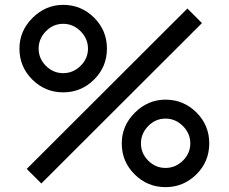

<svg xmlns="http://www.w3.org/2000/svg" viewBox="-20 -755 941 790"><path d="M60 -555Q60 -628 114 -681.5Q168 -735 240 -735Q314 -735 367 -682.5Q420 -630 420 -555Q420 -480 367 -427.5Q314 -375 240 -375Q166 -375 113 -427.5Q60 -480 60 -555ZM150 0 90 -60 751 -720 811 -660ZM169 -484Q199 -454 240 -454Q281 -454 311.5 -484Q342 -514 342 -555Q342 -596 311.5 -626.5Q281 -657 240 -657Q199 -657 169 -626.5Q139 -596 139 -555Q139 -514 169 -484ZM481 -165Q481 -238 535 -291.5Q589 -345 661 -345Q735 -345 788 -292.5Q841 -240 841 -165Q841 -90 788 -37.5Q735 15 661 15Q587 15 534 -37.5Q481 -90 481 -165ZM590 -94Q620 -64 661 -64Q702 -64 732.5 -94Q763 -124 763 -165Q763 -206 732.5 -236.5Q702 -267 661 -267Q620 -267 590 -236.5Q560 -206 560 -165Q560 -124 590 -94Z"/></svg>

Font: Manrope Medium
Style: Medium
Weight: 500
Designer: Mikhail Sharanda
Foundry: Mikhail Sharanda
Version: Version 4.000;hotconv 1.0.109;makeotfexe 2.5.65596